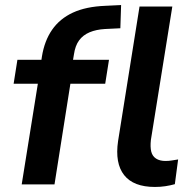

<svg xmlns="http://www.w3.org/2000/svg" viewBox="-20 -731 762 761"><path d="M66 0 130 -399H34L49 -494H166L141 -472L146 -506Q156 -569 186.5 -613Q217 -657 269 -681Q321 -705 398 -708L460 -711L457 -619L396 -616Q361 -614 335 -603Q309 -592 293.5 -571Q278 -550 273 -515L268 -485L259 -494H412L397 -399H259L196 0ZM594 10Q509 10 472 -37Q435 -84 448 -172L533 -705H663L578 -176Q575 -148 579.5 -130Q584 -112 598.5 -102.5Q613 -93 636 -93Q649 -93 661 -95Q673 -97 686 -99L673 -1Q655 4 635.5 7Q616 10 594 10Z"/></svg>

Font: Nunito Sans 10pt
Style: Bold Italic
Weight: 700
Italic angle: -9°
Designer: Vernon Adams
Foundry: Vernon Adams
Version: Version 3.101;gftools[0.9.27]